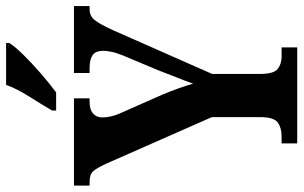

<svg xmlns="http://www.w3.org/2000/svg" viewBox="-198 -772 971 614"><g transform="rotate(-90 287.0 -465.5)"><path d="M135 0V-50H158Q185 -50 202 -62.5Q219 -75 219 -119V-273L70 -611Q56 -641 46 -652.5Q36 -664 11 -664H0V-714H279V-664H268Q243 -664 230.5 -653Q218 -642 218 -623Q218 -598 230 -569L291 -431Q303 -402 311 -379.5Q319 -357 326 -333Q334 -356 345.5 -384.5Q357 -413 369 -445L416 -557Q425 -579 428 -595Q431 -611 431 -620Q431 -645 417 -654.5Q403 -664 376 -664H360V-714H574V-664H564Q543 -664 530 -648.5Q517 -633 496 -587L357 -272V-120Q357 -75 373 -62.5Q389 -50 412 -50H442V0ZM240 -784Q260 -818 285 -857.5Q310 -897 322 -931H456V-921Q446 -904 418.5 -876Q391 -848 358 -819.5Q325 -791 298 -771H240Z"/></g></svg>

Font: Noto Serif Ethiopic ExtraCondensed
Style: Bold
Weight: 700
Width: 2
Designer: Monotype Design Team
Foundry: Monotype Imaging Inc.
Version: Version 2.102; ttfautohint (v1.8.4.7-5d5b)